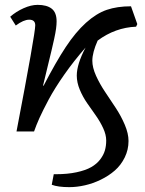

<svg xmlns="http://www.w3.org/2000/svg" viewBox="-20 -541 597 790"><path d="M22 -472.2Q45.9 -493.2 76.9 -507.1Q107.9 -521 134.8 -521Q172.4 -521 192.6 -505.4Q212.9 -489.7 212.9 -453.1Q212.9 -439.9 210.7 -423.3Q208.5 -406.7 202.9 -380.9Q197.3 -355 191.9 -332.8Q186.5 -310.5 175.8 -266.4Q165 -222.2 157.2 -189L159.2 -188Q210 -286.1 250.5 -347.4Q291 -408.7 333.7 -447.3Q376.5 -485.8 419.4 -500.5Q462.4 -515.1 519 -515.1L544.9 -441.9L540 -431.2Q454.1 -427.7 381.8 -374Q359.9 -324.7 359.9 -291Q359.9 -263.2 375.2 -229.2Q390.6 -195.3 412.6 -162.6Q434.6 -129.9 456.3 -96.9Q478 -64 493.4 -27.8Q508.8 8.3 508.8 39.1Q508.8 75.2 493.2 106.9Q477.5 138.7 452.4 160.6Q427.2 182.6 395 198.2Q362.8 213.9 329.6 221.4Q296.4 229 265.1 229Q218.8 229 192.9 219.2L201.2 175.8H210Q258.3 175.8 295.4 167.7Q332.5 159.7 355.2 146.7Q377.9 133.8 392.1 115.2Q406.2 96.7 411.6 77.9Q417 59.1 417 37.1Q417 13.2 404.5 -13.7Q392.1 -40.5 374.3 -65.7Q356.4 -90.8 338.6 -116.5Q320.8 -142.1 308.3 -171.9Q295.9 -201.7 295.9 -230Q295.9 -276.9 332 -345.2Q283.7 -290 244.4 -233.9Q205.1 -177.7 180.4 -131.6Q155.8 -85.4 142.3 -55.4Q128.9 -25.4 120.1 0H47.9Q125 -402.3 125 -437Q125 -460 100.1 -460Q77.1 -460 44.9 -436Z"/></svg>

Font: Literata Book
Style: Italic
Weight: 400
Italic angle: -3°
Designer: Latin by Veronika Burian and Jose Scaglione. Greek by Irene Vlachou. Cyrillic by Vera Evstafieva
Foundry: TypeTogether
Version: Version 1.003;PS 001.003;hotconv 1.0.88;makeotf.lib2.5.64775